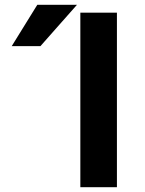

<svg xmlns="http://www.w3.org/2000/svg" viewBox="-20 -783 608 803"><path d="M316 0V-730H469V0ZM136 -763H302L149 -590H29Z"/></svg>

Font: Mplus 1p Bold
Style: Bold
Weight: 700
Version: Version 1.061